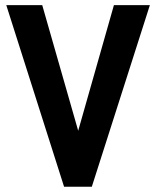

<svg xmlns="http://www.w3.org/2000/svg" viewBox="-20 -710 594 730"><path d="M3.9 -690.4H140.6L277.3 -212.9L413.1 -690.4H549.8L329.1 0H223.6Z"/></svg>

Font: Dinish
Style: Bold
Weight: 700
Designer: Bert Driehuis
Foundry: Playbeing
Version: Version 3.006; git-39231f3c-release